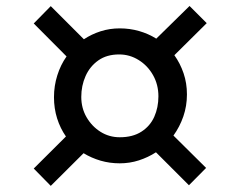

<svg xmlns="http://www.w3.org/2000/svg" viewBox="-20 -690 784 626"><path d="M195 -245Q176.5 -271.5 166.2 -304Q156 -336.5 156 -373Q156 -410 166.8 -444.2Q177.5 -478.5 197 -506L90 -613.5L145.5 -670L253.5 -562Q278.5 -578.5 308 -588Q337.5 -597.5 370.5 -597.5Q403 -597.5 433.5 -588.8Q464 -580 489.5 -564L598 -670.5L654 -614.5L548.5 -510Q567.5 -483.5 578.5 -451.2Q589.5 -419 589.5 -382Q589.5 -344.5 577.8 -310.5Q566 -276.5 545.5 -248L652 -142.5L596 -86L488.5 -193.5Q463 -177 433 -167.2Q403 -157.5 370.5 -157.5Q337.5 -157.5 307.8 -166.2Q278 -175 252.5 -190.5L145.5 -84L90 -140.5ZM370.5 -242.5Q413 -242.5 441.2 -260.8Q469.5 -279 483 -309.2Q496.5 -339.5 496.5 -376Q496.5 -414 479 -445Q461.5 -476 432.2 -494.2Q403 -512.5 368.5 -512.5Q328 -512.5 300.5 -493Q273 -473.5 259 -442Q245 -410.5 245 -374Q245 -337.5 262.2 -307.8Q279.5 -278 307.8 -260.2Q336 -242.5 370.5 -242.5Z"/></svg>

Font: Merriweather Light 18pt SemiBold
Style: Regular
Weight: 600
Version: Version 2.100